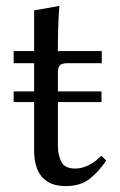

<svg xmlns="http://www.w3.org/2000/svg" viewBox="-20 -612 403 647"><path d="M322 -87 338 -71Q314 -35 283 -10Q252 15 202 15Q162 15 138.5 -1Q115 -17 105 -43.5Q95 -70 95 -101V-268H26V-304H95V-399H26V-440H95V-577L180 -592Q177 -554 176 -516Q175 -478 175 -440H323V-399H206Q189 -399 182 -392Q175 -385 175 -368V-304H322V-268H175V-122Q175 -90 186.5 -67Q198 -44 234 -44Q255 -44 277 -54.5Q299 -65 322 -87Z"/></svg>

Font: Bona Nova
Style: Regular
Weight: 400
Designer: Mateusz Machalski
Foundry: Capitalics
Version: Version 4.001; ttfautohint (v1.8.3)